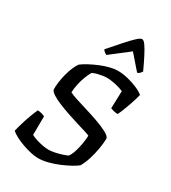

<svg xmlns="http://www.w3.org/2000/svg" viewBox="-228 -1080 1063 1195"><g transform="rotate(30 303.5 -483.0)"><path d="M239 0Q217 0 186.5 -7Q156 -14 125.5 -25Q95 -36 69.5 -49.5Q44 -63 31 -76Q37 -102 47.5 -137Q58 -172 70.5 -205Q83 -238 92 -257Q107 -257 121 -253Q135 -249 144 -244L143 -110Q158 -102 181 -94.5Q204 -87 228 -82.5Q252 -78 270 -78Q290 -78 314.5 -83Q339 -88 362.5 -95.5Q386 -103 400 -110Q410 -123 418 -145Q426 -167 431.5 -192Q437 -217 440 -240Q443 -263 443 -278Q433 -283 406.5 -291Q380 -299 344 -310Q308 -321 270 -334Q232 -347 198 -361Q164 -375 141 -389.5Q118 -404 113 -417Q112 -442 116 -472Q120 -502 128 -532.5Q136 -563 147 -589Q158 -615 170 -631Q190 -646 219 -661.5Q248 -677 280.5 -690.5Q313 -704 344.5 -712Q376 -720 400 -720Q435 -720 472.5 -711Q510 -702 543 -688Q576 -674 595 -658Q591 -641 583.5 -617Q576 -593 567 -567.5Q558 -542 549 -520Q540 -498 534 -486Q516 -486 502.5 -490Q489 -494 481 -497L485 -622Q460 -633 426.5 -640.5Q393 -648 361 -648Q351 -648 334 -645.5Q317 -643 299 -638.5Q281 -634 265 -626Q253 -606 242 -577Q231 -548 224.5 -517Q218 -486 217 -459Q231 -451 267 -439Q303 -427 349 -413.5Q395 -400 439 -384Q483 -368 514 -352Q545 -336 550 -319Q549 -283 542 -242.5Q535 -202 523 -163.5Q511 -125 493 -94Q479 -82 451 -66.5Q423 -51 387 -35.5Q351 -20 312.5 -10Q274 0 239 0ZM289 -769Q279 -774 271 -780.5Q263 -787 261 -794Q305 -844 339 -882.5Q373 -921 397 -943.5Q421 -966 433 -966Q445 -966 460.5 -944Q476 -922 496 -883Q516 -844 539 -794Q534 -787 528 -779.5Q522 -772 510 -769L421 -871Z"/></g></svg>

Font: Texturina 12pt Medium
Style: Italic
Weight: 500
Italic angle: -11°
Designer: Guillermo Torres Carreño
Foundry: Omnibus-Type
Version: Version 1.002